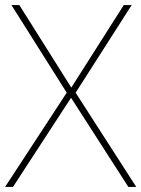

<svg xmlns="http://www.w3.org/2000/svg" viewBox="-23 -734 555 754"><path d="M512 0H481L256 -350L28 0H-3L239 -370L22 -714H53L257 -390L463 -714H494L274 -370Z"/></svg>

Font: Noto Sans Hebrew Thin
Style: Regular
Weight: 250
Designer: Monotype Design Team
Foundry: Monotype Imaging Inc.
Version: Version 2.003